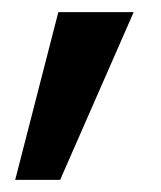

<svg xmlns="http://www.w3.org/2000/svg" viewBox="-20 -157 265 316"><path d="M200 -137 79 139H5L76 -137Z"/></svg>

Font: Poppins-Tabular Medium
Style: Regular
Weight: 500
Designer: Ninad Kale (Devanagari), Jonny Pinhorn (Latin)
Foundry: Indian Type Foundry
Version: Version 4.004